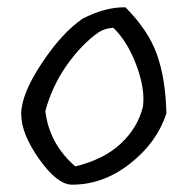

<svg xmlns="http://www.w3.org/2000/svg" viewBox="-20 -597 499 525"><path d="M290 -521Q268 -520 250 -509Q203 -476 162.5 -418.5Q122 -361 104 -293Q115 -203 186 -142Q264 -161 310.5 -204.5Q357 -248 371 -306Q377 -354 353 -418.5Q329 -483 290 -521ZM206 -546Q268 -578 323 -577Q386 -514 409.5 -447Q433 -380 435 -287Q409 -207 335.5 -149.5Q262 -92 177 -92Q137 -92 87.5 -161.5Q38 -231 38 -285Q38 -339 93.5 -423Q149 -507 206 -546Z"/></svg>

Font: Tillana
Style: Regular
Weight: 400
Designer: Lipi Raval (Devanagari, Latin), Jonny Pinhorn (Latin)
Foundry: Indian Type Foundry
Version: Version 2.003;PS 1.0;hotconv 1.0.79;makeotf.lib2.5.61930; tt